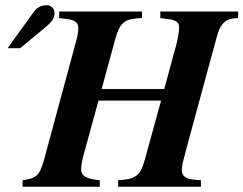

<svg xmlns="http://www.w3.org/2000/svg" viewBox="-20 -713 929 733"><path d="M9 -529H57L138 -596C173 -625 188 -637 188 -664C188 -680 174 -693 161 -693C141 -693 124 -689 107 -665ZM889 -669H592V-644L623 -640C654 -636 664 -627 664 -607C664 -595 659 -565 654 -546L607 -373H368L420 -564C438 -629 457 -642 522 -644V-669H206V-644L237 -640C268 -636 279 -626 279 -604C279 -592 276 -574 268 -546L147 -99C131 -41 116 -32 66 -25V0H361V-25C297 -30 290 -50 290 -65C290 -80 292 -96 302 -132L356 -329H595L533 -104C516 -41 498 -29 431 -25V0H747V-25C692 -27 674 -37 674 -66C674 -81 681 -105 696 -162L807 -570C821 -623 840 -644 889 -644Z"/></svg>

Font: XITS
Style: Bold Italic
Weight: 700
Italic angle: -16.33°
Designer: MicroPress Inc., with final additions and corrections provided by Coen Hoffman, Elsevier (retired)
Version: Version 1.302